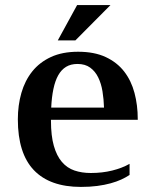

<svg xmlns="http://www.w3.org/2000/svg" viewBox="-20 -736 614 767"><path d="M292 -529.3Q356.9 -529.3 402.3 -508.1Q447.8 -486.8 476.1 -450.2Q504.4 -413.6 517.3 -364.7Q530.3 -315.9 530.3 -260.3V-257.3H183.6V-253.9Q183.6 -193.4 195.1 -153.3Q206.5 -113.3 227.3 -89.1Q248 -64.9 277.3 -54.9Q306.6 -44.9 342.8 -44.9Q388.7 -44.9 428.2 -54.7Q467.8 -64.5 497.6 -81.5V-37.1Q482.9 -27.3 464.4 -18.8Q445.8 -10.3 421.9 -3.7Q397.9 2.9 368.7 6.8Q339.4 10.7 303.2 10.7Q179.2 10.7 115.2 -56.4Q51.3 -123.5 51.3 -259.3Q51.3 -315.4 65.4 -364.7Q79.6 -414.1 108.9 -450.7Q138.2 -487.3 183.6 -508.3Q229 -529.3 292 -529.3ZM395.5 -306.2Q394.5 -339.8 389.4 -371.1Q384.3 -402.3 372.3 -426.8Q360.4 -451.2 340.3 -465.8Q320.3 -480.5 289.6 -480.5Q262.7 -480.5 243.9 -469Q225.1 -457.5 212.6 -435.3Q200.2 -413.1 193.4 -380.6Q186.5 -348.1 184.6 -306.2ZM288.1 -715.8H421.4L281.2 -574.7H210.9Z"/></svg>

Font: Arian AMU Serif
Style: Bold
Weight: 700
Designer: Ruben Hakobyan (Tarumian)
Foundry: Ruben Hakobyan (Tarumian)
Version: Version 1.002